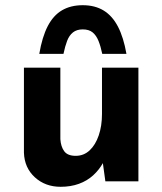

<svg xmlns="http://www.w3.org/2000/svg" viewBox="-20 -697 624 738"><path d="M213 21Q154 21 114 -15.5Q74 -52 72 -110V-437H212V-162Q214 -133 227 -115.5Q240 -98 271 -98Q302 -98 324.5 -119Q347 -140 359.5 -176.5Q372 -213 372 -259V-437H512V0H385L374 -80L376 -71Q361 -44 338 -23Q315 -2 283.5 9.5Q252 21 213 21ZM298 -677Q345 -677 378.5 -656.5Q412 -636 433.5 -594.5Q455 -553 466 -490H373Q367 -519 358.5 -540Q350 -561 336 -572.5Q322 -584 298 -584Q275 -584 260.5 -572.5Q246 -561 238 -540Q230 -519 224 -490H131Q142 -555 163.5 -596.5Q185 -638 218.5 -657.5Q252 -677 298 -677Z"/></svg>

Font: Josefin Sans Thin
Style: Bold
Weight: 700
Version: Version 2.000